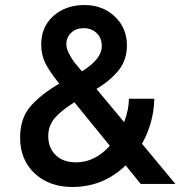

<svg xmlns="http://www.w3.org/2000/svg" viewBox="-20 -732 741 764"><path d="M268 12Q176 12 118 -42Q60 -96 60 -185Q60 -261 101.5 -309Q143 -357 216 -399Q177 -447 160.5 -480.5Q144 -514 144 -554Q144 -626 193 -669Q242 -712 316 -712Q388 -712 436.5 -666.5Q485 -621 485 -552Q485 -494 453 -453.5Q421 -413 364 -378L474 -246Q493 -297 493 -339H594Q592 -244 545 -160L678 0H540L480 -74Q391 12 268 12ZM313 -620Q283 -620 263.5 -602Q244 -584 244 -555Q244 -539 255 -518Q266 -497 274.5 -486Q283 -475 306 -448Q385 -497 385 -548Q385 -581 364.5 -600.5Q344 -620 313 -620ZM282 -86Q358 -86 417 -152L276 -325Q226 -294 199 -263.5Q172 -233 172 -190Q172 -143 202 -114.5Q232 -86 282 -86Z"/></svg>

Font: Overpass Light
Style: Bold
Weight: 600
Designer: Delve Withrington, Thomas Jockin
Foundry: Delve Fonts
Version: Version 3.000;DELV;Overpass